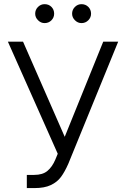

<svg xmlns="http://www.w3.org/2000/svg" viewBox="-20 -911 617 940"><path d="M111.3 -54.7H147.5Q188.5 -54.7 211.9 -74Q235.4 -93.3 251 -129.9L262.7 -158.2L18.6 -707H92.8L296.9 -241.2L485.4 -707H558.6L314.5 -109.4Q296.9 -69.3 278.3 -44.4Q259.8 -19.5 228.8 -4.9Q197.8 9.8 149.4 9.8H111.3ZM152.3 -843.8Q152.3 -863.3 166 -877Q179.7 -890.6 198.2 -890.6Q218.8 -890.6 231.9 -877.2Q245.1 -863.8 245.1 -843.8Q245.1 -825.2 231.7 -811.5Q218.3 -797.9 198.2 -797.9Q180.2 -797.9 166.3 -811.8Q152.3 -825.7 152.3 -843.8ZM333 -843.8Q333 -863.3 346.7 -877Q360.4 -890.6 378.9 -890.6Q398.9 -890.6 412.4 -877.2Q425.8 -863.8 425.8 -843.8Q425.8 -825.2 412.1 -811.5Q398.4 -797.9 378.9 -797.9Q360.8 -797.9 346.9 -811.8Q333 -825.7 333 -843.8Z"/></svg>

Font: Pretendard Light
Style: Regular
Weight: 300
Designer: Base glyphs from Inter by Rasmus Andersson; Hangeul glyphs from Noto Sans CJK(Source Han Sans) by Jang Soo-young and Kan
Foundry: Kil Hyung-jin
Version: Version 1.309